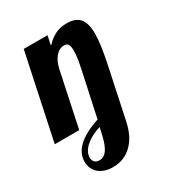

<svg xmlns="http://www.w3.org/2000/svg" viewBox="-218 -617 902 979"><g transform="rotate(-30 232.5 -127.0)"><path d="M79.1 223.6Q64.5 210.9 56.4 193.1Q48.3 175.3 48.3 153.8Q48.3 104 90.1 65.2Q131.8 26.4 213.4 0L264.6 -236.8Q276.9 -293.9 280.3 -316.4Q284.2 -343.8 284.2 -366.2Q284.2 -391.6 277.3 -402.3Q270.5 -413.1 253.4 -413.1Q225.6 -413.1 204.1 -387.7Q182.6 -362.8 173.3 -320.8L105.5 0H-38.6L67.4 -500H207.5L196.3 -448.2H200.2Q226.6 -476.6 255.9 -490.2Q285.2 -503.9 321.3 -503.9Q373.5 -503.9 397.5 -475.8Q421.4 -447.8 421.4 -386.2Q421.4 -326.7 397.5 -212.9L335.4 80.1Q318.8 161.1 273.9 205.1Q228 250 161.6 250Q136.2 250 115.2 243.2Q94.2 236.3 79.1 223.6ZM193.4 83 203.6 38.1Q148.4 55.2 115.2 84.5Q81.5 115.2 81.5 147.9Q81.5 165 91.3 175Q101.1 185.1 118.7 185.1Q145.5 185.1 163.3 160.4Q181.2 135.7 193.4 83Z"/></g></svg>

Font: Pattaya
Style: Regular
Weight: 400
Designer: Pablo Impallari / Thai characters Designed by Thanarat Vachiruckul and Suppakit Chalermlarp
Foundry: Pablo Impallari
Version: Version 2.001